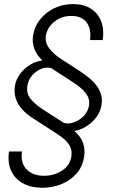

<svg xmlns="http://www.w3.org/2000/svg" viewBox="-20 -757 553 925"><path d="M475.1 -564H413.6Q420.9 -615.2 398.2 -647.7Q375.5 -680.2 322.8 -680.2Q289.6 -680.2 263.4 -666.5Q237.3 -652.8 221.4 -631.8Q205.6 -610.8 201.2 -586.9Q195.3 -553.2 216.6 -525.1Q237.8 -497.1 270 -475.6L371.6 -409.7Q393.1 -395 412.6 -378.7Q432.1 -362.3 446.5 -342.8Q460.9 -323.2 467.3 -299.8Q473.6 -276.4 468.3 -247.6Q463.9 -219.2 445.1 -193.6Q426.3 -168 398.4 -149.9Q370.6 -131.8 339.8 -126V-124.5Q370.6 -97.7 380.6 -66.9Q390.6 -36.1 385.3 -1.5Q377.4 47.4 347.4 80.6Q317.4 113.8 274.7 130.6Q231.9 147.5 184.1 147.5Q129.4 147.5 90.6 126.2Q51.8 105 33.7 65.7Q15.6 26.4 23.4 -27.3H85.9Q78.1 28.3 108.2 59.1Q138.2 89.8 191.9 89.8Q240.2 89.8 278.3 65.4Q316.4 41 323.7 -2.4Q327.6 -27.3 319.6 -46.6Q311.5 -65.9 294.2 -82Q276.9 -98.1 252.4 -113.8L147.9 -181.2Q127 -194.3 107.4 -210.4Q87.9 -226.6 74 -246.3Q60.1 -266.1 53.7 -290.5Q47.4 -314.9 52.2 -344.7Q57.1 -373 75.2 -398.7Q93.3 -424.3 120.8 -442.4Q148.4 -460.4 181.6 -465.3V-468.3Q157.2 -491.7 145.5 -522Q133.8 -552.2 139.6 -588.4Q147 -631.3 174.3 -664.8Q201.7 -698.2 242.4 -717.8Q283.2 -737.3 331.5 -737.3Q383.3 -737.3 417.7 -715.3Q452.1 -693.4 467.3 -654.3Q482.4 -615.2 475.1 -564ZM408.7 -248.5Q414.1 -280.3 394 -306.9Q374 -333.5 333 -359.9L228 -428.2Q205.6 -435.5 180.4 -426Q155.3 -416.5 136 -395Q116.7 -373.5 111.8 -343.8Q106 -308.1 126.5 -282Q147 -255.9 186 -230L287.6 -165Q309.6 -158.2 335.9 -167.5Q362.3 -176.8 383.3 -198.2Q404.3 -219.7 408.7 -248.5Z"/></svg>

Font: Inter Tight Light
Style: Italic
Weight: 300
Italic angle: -9.39999°
Designer: Rasmus Andersson
Foundry: rsms
Version: Version 3.004